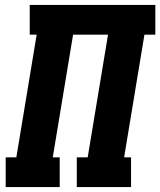

<svg xmlns="http://www.w3.org/2000/svg" viewBox="-20 -755 647 775"><path d="M3 0V-120H46L128 -615H100V-735H607V-615H563L481 -120H509V0H290V-120H334L416 -615H275L193 -120H221V0Z"/></svg>

Font: Iosevka Curly Slab HvEx
Style: Italic
Weight: 900
Width: 7
Italic angle: -9°
Monospace: yes
Designer: Belleve Invis
Foundry: Belleve Invis
Version: Version 11.1.0; ttfautohint (v1.8.3)